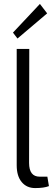

<svg xmlns="http://www.w3.org/2000/svg" viewBox="-20 -949 277 977"><path d="M220 -881 69 -753 46 -783 183 -929ZM129 -700 128 -120Q128 -50 182 -50H221L229 -2Q204 8 159 8Q116 8 90.5 -22.5Q65 -53 65 -108V-700Z"/></svg>

Font: exo2condensed_l
Style: Regular
Weight: 300
Width: 3
Designer: Natanael Gama
Version: Version 1.001;PS 001.001;hotconv 1.0.70;makeotf.lib2.5.58329